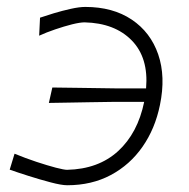

<svg xmlns="http://www.w3.org/2000/svg" viewBox="-20 -525 545 554"><path d="M174 9.5Q157.5 9.5 126.2 1.2Q95 -7 62 -17.5Q29 -28 8 -35.5L22 -81.5Q53.5 -68.5 85.2 -58Q117 -47.5 141 -41.2Q165 -35 173.5 -35Q264 -37 320.8 -89Q377.5 -141 396 -231H303.5Q266 -230.5 237 -230Q208 -229.5 180.8 -229Q153.5 -228.5 121 -228L131 -272.5Q166 -272 208.2 -271.5Q250.5 -271 312 -270H401.5Q409 -358.5 360 -408.5Q311 -458.5 224 -460.5Q211 -460.5 188 -454.8Q165 -449 139.2 -440.2Q113.5 -431.5 93 -422L95.5 -474Q111.5 -479.5 135.5 -486.8Q159.5 -494 184.2 -499.5Q209 -505 226 -505Q305.5 -505 360 -468.5Q414.5 -432 436.5 -368Q458.5 -304 441.5 -222Q427.5 -153.5 391.2 -101.5Q355 -49.5 299.8 -20Q244.5 9.5 174 9.5Z"/></svg>

Font: Commissioner Loud ExtraLight
Style: Italic
Weight: 200
Italic angle: -12°
Designer: Kostas Bartsokas
Foundry: Kostas Bartsokas
Version: Version 1.000; ttfautohint (v1.8.3)